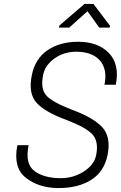

<svg xmlns="http://www.w3.org/2000/svg" viewBox="-20 -930 604 960"><path d="M460.9 -154.8Q474.1 -221.7 443.1 -256.8Q412.1 -292 313 -330.1Q207.5 -368.2 163.8 -415Q120.1 -461.9 139.2 -554.7Q155.8 -636.7 217.8 -679Q279.8 -721.2 370.6 -721.2Q470.2 -721.2 524.7 -664.6Q579.1 -607.9 559.1 -506.3H502.4Q518.1 -583 479.7 -627.2Q441.4 -671.4 360.8 -671.4Q299.3 -671.4 252.2 -637.5Q205.1 -603.5 195.8 -555.7Q181.6 -487.8 210.4 -453.9Q239.3 -419.9 340.8 -380.9Q446.8 -341.8 491.2 -293.9Q535.6 -246.1 518.1 -155.8Q501 -71.3 435.8 -30.5Q370.6 10.3 273.4 10.3Q174.8 10.3 109.6 -40.8Q44.4 -91.8 66.9 -204.1H123Q104 -109.9 152.8 -74.5Q201.7 -39.1 283.2 -39.1Q347.2 -39.1 399.2 -72.5Q451.2 -106 460.9 -154.8ZM530.3 -800.8 528.3 -792H476.1L417.5 -874L326.2 -792H274.4L276.9 -802.2L402.3 -910.2H447.3Z"/></svg>

Font: Franko
Style: Light Italic
Weight: 300
Designer: Google
Version: Version 1.200310; 2013